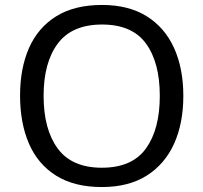

<svg xmlns="http://www.w3.org/2000/svg" viewBox="-20 -745 821 775"><path d="M720 -358Q720 -247 682.5 -164.5Q645 -82 572 -36Q499 10 391 10Q280 10 206.5 -36Q133 -82 97 -165Q61 -248 61 -359Q61 -469 97 -551Q133 -633 206.5 -679Q280 -725 392 -725Q499 -725 572 -679.5Q645 -634 682.5 -551.5Q720 -469 720 -358ZM156 -358Q156 -223 213 -145.5Q270 -68 391 -68Q513 -68 569 -145.5Q625 -223 625 -358Q625 -493 569 -569.5Q513 -646 392 -646Q271 -646 213.5 -569.5Q156 -493 156 -358Z"/></svg>

Font: Noto Sans Gunjala Gondi Semibold
Style: Regular
Weight: 600
Designer: Ek Type
Foundry: Ek Type
Version: Version 1.004; ttfautohint (v1.8.4.7-5d5b)